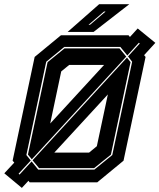

<svg xmlns="http://www.w3.org/2000/svg" viewBox="-40 -868 759 914"><path d="M64 26.5 -19.5 -43 28 -94 20 -103 125 -597 250 -700H572L578.5 -692L615.5 -732.5L699.5 -664L646 -605.5L653 -597L548 -103L423 0H101L95.5 -7.5ZM53 -37 110.5 -99.5 142 -60.5H409L494.5 -130L589 -574L569.5 -599.5L625.5 -661L621 -664.5L566 -604L533 -644.5H266L180 -574L85.5 -130L106.5 -104L48.5 -41ZM111.5 -109.5 93 -132 186.5 -572 267 -637.5H529L561 -598.5ZM146 -67.5 115 -105 564.5 -594 581.5 -572 488 -132 408 -67.5ZM199 -280 455.5 -559H289.5L251.5 -528ZM218.5 -141.5H384L421 -172L473.5 -418.5ZM282 -716 432 -848H575.5L405.5 -716ZM381.5 -750H388.5L462.5 -813H455Z"/></svg>

Font: Tourney Condensed ExtraBold
Style: Italic
Weight: 800
Width: 3
Italic angle: -12°
Designer: Tyler Finck
Foundry: Etcetera Type Co
Version: Version 1.010; ttfautohint (v1.8.3)